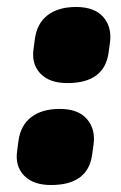

<svg xmlns="http://www.w3.org/2000/svg" viewBox="-20 -518 346 550"><path d="M173 -280Q122 -280 96 -307Q70 -334 76 -377L80 -407Q86 -451 116.5 -474.5Q147 -498 198 -498Q251 -498 276 -469Q301 -440 295 -396L291 -367Q279 -280 173 -280ZM126 12Q75 12 49 -15Q23 -42 29 -85L33 -115Q39 -159 69.5 -182.5Q100 -206 151 -206Q204 -206 229 -177Q254 -148 248 -104L244 -75Q232 12 126 12Z"/></svg>

Font: Sofia Sans ExtraBlack
Style: Italic
Weight: 1000
Italic angle: -9°
Designer: Botio Nikoltchev, Ani Petrova
Foundry: lettersoup
Version: Version 4.100; ttfautohint (v1.8.4.7-5d5b)